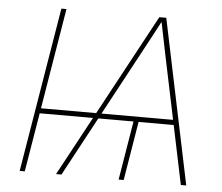

<svg xmlns="http://www.w3.org/2000/svg" viewBox="-52 -786 978 845"><g transform="rotate(5 437.5 -364.0)"><path d="M208 -727.5 87.4 0H64.9L185.5 -727.5ZM569.3 -271.5 524.4 0H502L546.9 -271.5ZM225.6 0 618.2 -727.5H648.9L800.8 0H776.9L659.2 -563.5Q651.4 -602.5 643.3 -641.6Q635.3 -680.7 627.4 -719.7H636.2Q615.2 -680.7 594.7 -641.6Q574.2 -602.5 552.7 -563.5L249.5 0ZM118.7 -260.3 122.6 -282.7H740.2L736.8 -260.3Z"/></g></svg>

Font: Inter 16pt Thin
Style: Italic
Weight: 250
Italic angle: -9.3988°
Version: Version 4.001;git-66647c0bb